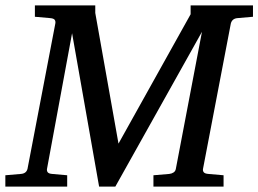

<svg xmlns="http://www.w3.org/2000/svg" viewBox="-34 -691 957 711"><path d="M846.2 -624Q825.7 -622.6 820.8 -604L717.8 -65.9Q716.3 -58.6 720.5 -53.2Q724.6 -47.9 737.8 -46.9L793.9 -42V0H534.2V-42L592.8 -46.9Q602.1 -47.9 608.9 -52.5Q615.7 -57.1 617.2 -65.9L713.9 -573.2L393.1 0H333L232.9 -567.9L140.1 -65.9Q138.7 -58.6 142.6 -53.2Q146.5 -47.9 159.2 -46.9L214.8 -42V0H-14.2V-42L43 -46.9Q63.5 -48.3 67.9 -65.9L170.9 -604Q172.4 -612.3 168.5 -617.7Q164.6 -623 150.9 -624L95.2 -628.9V-670.9H318.8V-643.1L404.8 -159.2L671.9 -638.2V-670.9H902.8V-628.9Z"/></svg>

Font: Charis SIL Afr
Style: Italic
Weight: 400
Italic angle: -11°
Foundry: SIL International
Version: Version 5.000